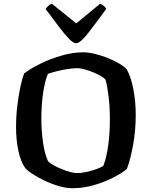

<svg xmlns="http://www.w3.org/2000/svg" viewBox="-20 -997 804 1017"><path d="M364 0Q330 0 291 -11.5Q252 -23 215.5 -40.5Q179 -58 151.5 -76Q124 -94 113 -108Q90 -139 77.5 -197.5Q65 -256 65 -324Q65 -380 71.5 -434.5Q78 -489 87.5 -534.5Q97 -580 108 -608Q142 -634 195 -660Q248 -686 307.5 -703Q367 -720 421 -720Q447 -720 481 -712Q515 -704 549 -690.5Q583 -677 610.5 -661Q638 -645 651 -630Q674 -590 686.5 -524Q699 -458 699 -389Q699 -307 685 -229.5Q671 -152 652 -102Q627 -81 581 -57Q535 -33 478 -16.5Q421 0 364 0ZM387 -80Q409 -80 437 -86Q465 -92 490 -101Q515 -110 527 -118Q544 -160 553 -225.5Q562 -291 562 -363Q562 -427 555.5 -483Q549 -539 539 -575Q533 -583 515.5 -593.5Q498 -604 475 -613.5Q452 -623 429 -629.5Q406 -636 390 -636Q369 -636 340 -631.5Q311 -627 282 -620Q253 -613 234 -606Q217 -566 208 -502.5Q199 -439 199 -368Q199 -306 207.5 -245Q216 -184 234 -144Q242 -134 261.5 -123Q281 -112 305 -102Q329 -92 351.5 -86Q374 -80 387 -80ZM383 -768Q368 -768 344.5 -792.5Q321 -817 290.5 -857.5Q260 -898 222 -949Q226 -957 235.5 -965.5Q245 -974 255 -977L384 -873L510 -977Q520 -974 529.5 -966Q539 -958 543 -950Q486 -872 445.5 -820Q405 -768 383 -768Z"/></svg>

Font: Texturina SemiBold
Style: Regular
Weight: 600
Designer: Guillermo Torres Carreño
Foundry: Omnibus-Type
Version: Version 1.002; ttfautohint (v1.8.3)